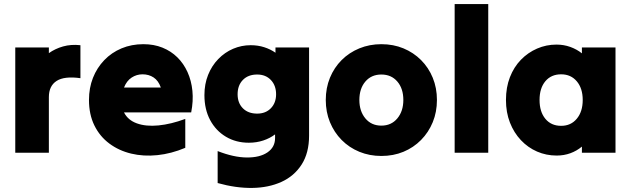

<svg xmlns="http://www.w3.org/2000/svg" viewBox="-20 -750 3098 943"><path d="M55 0Q55 -128 55 -258.5Q55 -389 55 -517Q96 -517 138 -517Q180 -517 220 -517Q220 -510 220 -503Q220 -496 220 -489Q251 -511 290 -522Q329 -533 375 -528Q375 -488 375 -447Q375 -406 375 -366Q296 -377 258 -352.5Q220 -328 220 -273Q220 -206 220 -137Q220 -68 220 0Q180 0 138 0Q96 0 55 0Z M890 -24Q890 -24 890 -24Q890 -24 890 -24Q821 5 753 12Q685 19 624.5 4.5Q564 -10 517 -45Q470 -80 443.5 -134Q417 -188 417 -259Q417 -318 436.5 -367.5Q456 -417 492 -454.5Q528 -492 577 -512.5Q626 -533 684 -533Q736 -533 778 -516Q820 -499 851 -468.5Q882 -438 901 -396Q920 -354 925 -304Q930 -254 919 -198Q837 -198 754 -198Q671 -198 589 -198Q608 -160 652.5 -144Q697 -128 758.5 -134Q820 -140 890 -166Q890 -131 890 -95Q890 -59 890 -24ZM680 -385Q680 -385 680 -385Q680 -385 680 -385Q651 -385 626.5 -369Q602 -353 589 -320Q634 -320 679.5 -320Q725 -320 770 -320Q758 -354 734.5 -369.5Q711 -385 680 -385Z M1498 -84Q1498 -84 1498 -84Q1498 -84 1498 -84Q1498 1 1461.5 58Q1425 115 1362 143.5Q1299 172 1218.5 173Q1138 174 1049 149Q1049 110 1049 70.5Q1049 31 1049 -8Q1128 23 1192 23.5Q1256 24 1293.5 -1.5Q1331 -27 1331 -72Q1331 -77 1331 -81.5Q1331 -86 1331 -90Q1306 -71 1273 -60Q1240 -49 1202 -49Q1139 -49 1089.5 -78.5Q1040 -108 1012 -160.5Q984 -213 984 -283Q984 -337 1002 -382Q1020 -427 1052 -460Q1084 -493 1125 -510.5Q1166 -528 1211 -528Q1247 -528 1278 -518Q1309 -508 1333 -491Q1333 -498 1333 -504Q1333 -510 1333 -517Q1374 -517 1416 -517Q1458 -517 1498 -517Q1498 -410 1498 -300.5Q1498 -191 1498 -84ZM1243 -192Q1243 -192 1243 -192Q1243 -192 1243 -192Q1285 -192 1310.5 -218.5Q1336 -245 1336 -287Q1336 -330 1310.5 -357Q1285 -384 1243 -384Q1199 -384 1173 -357.5Q1147 -331 1147 -287Q1147 -244 1173 -218Q1199 -192 1243 -192Z M1853 16Q1853 16 1853 16Q1853 16 1853 16Q1795 16 1745 -4.5Q1695 -25 1658 -62.5Q1621 -100 1600.5 -150Q1580 -200 1580 -259Q1580 -318 1600.5 -368Q1621 -418 1658 -455Q1695 -492 1745 -512.5Q1795 -533 1853 -533Q1912 -533 1961.5 -512.5Q2011 -492 2048 -455Q2085 -418 2105.5 -368Q2126 -318 2126 -259Q2126 -200 2105.5 -150Q2085 -100 2048 -62.5Q2011 -25 1961.5 -4.5Q1912 16 1853 16ZM1853 -133Q1853 -133 1853 -133Q1853 -133 1853 -133Q1902 -133 1931.5 -168.5Q1961 -204 1961 -259Q1961 -315 1931.5 -349.5Q1902 -384 1853 -384Q1804 -384 1774.5 -349.5Q1745 -315 1745 -259Q1745 -204 1774.5 -168.5Q1804 -133 1853 -133Z M2213 0Q2213 -181 2213 -365Q2213 -549 2213 -730Q2254 -730 2296 -730Q2338 -730 2378 -730Q2378 -549 2378 -365Q2378 -181 2378 0Q2338 0 2296 0Q2254 0 2213 0Z M2838 0Q2838 -8 2838 -15.5Q2838 -23 2838 -30Q2813 -9 2781.5 2.5Q2750 14 2714 14Q2663 14 2618 -5.5Q2573 -25 2538.5 -61.5Q2504 -98 2484.5 -148Q2465 -198 2465 -259Q2465 -321 2484.5 -371Q2504 -421 2538.5 -456.5Q2573 -492 2618 -511.5Q2663 -531 2713 -531Q2749 -531 2781 -519.5Q2813 -508 2838 -488Q2838 -496 2838 -503Q2838 -510 2838 -517Q2879 -517 2921 -517Q2963 -517 3003 -517Q3003 -389 3003 -258.5Q3003 -128 3003 0Q2963 0 2921 0Q2879 0 2838 0ZM2736 -132Q2736 -132 2736 -132Q2736 -132 2736 -132Q2784 -132 2813 -167Q2842 -202 2842 -259Q2842 -316 2813 -350.5Q2784 -385 2736 -385Q2687 -385 2658.5 -351Q2630 -317 2630 -259Q2630 -201 2658.5 -166.5Q2687 -132 2736 -132Z"/></svg>

Font: Tilt Warp
Style: Regular
Weight: 400
Designer: Andy Clymer
Foundry: Andy Clymer
Version: Version 1.000